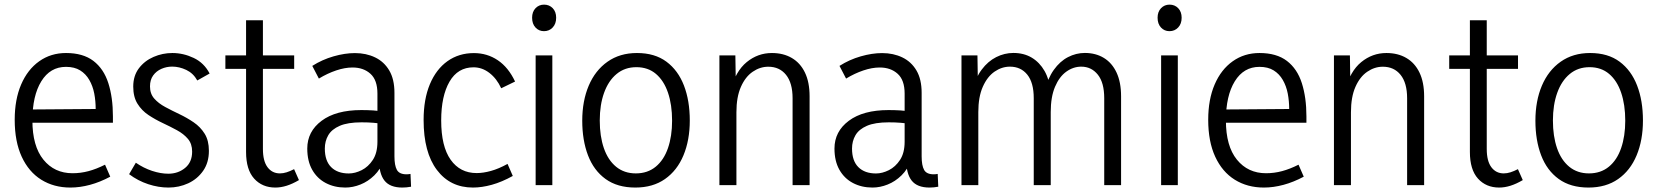

<svg xmlns="http://www.w3.org/2000/svg" viewBox="-20 -812 7266 842"><path d="M288.7 10.5Q216.2 10.5 161 -23.9Q105.9 -58.3 75.2 -124.8Q44.5 -191.3 44.5 -286.7Q44.5 -375.9 72.8 -441.6Q101.1 -507.3 152.1 -543.4Q203 -579.5 269.6 -579.5Q344.2 -579.5 389.6 -544.9Q435 -510.2 455.1 -447.4Q475.2 -384.6 475.2 -301.6V-273.7H86.5L87 -331.7L399.6 -334Q399.6 -369 393.3 -402Q386.9 -434.9 371.6 -461.4Q356.3 -488 331.4 -503.4Q306.6 -518.8 269.3 -518.8Q200.1 -518.8 161.1 -455.5Q122.1 -392.2 122.1 -283.8Q122.1 -171.2 170.4 -111.8Q218.7 -52.3 298.1 -52.3Q333.7 -52.3 368.2 -61.5Q402.8 -70.7 440.6 -89.8L463.5 -37.2Q418.8 -13.3 374.6 -1.4Q330.4 10.5 288.7 10.5Z M718.8 10.5Q674.9 10.5 629.9 -4.3Q584.8 -19.2 546.2 -48.1L575.7 -98.4Q609.4 -75.1 647 -62.6Q684.6 -50.2 718 -50.2Q760.8 -50.2 791.7 -75.5Q822.6 -100.8 822.6 -147.2Q822.6 -181.3 804 -203.1Q785.4 -225 755.7 -241.1Q726.1 -257.2 693.4 -272.5Q660.8 -287.8 631.1 -307.5Q601.4 -327.3 582.9 -357.2Q564.3 -387 564.3 -432.4Q564.3 -479.6 589.1 -512.5Q613.9 -545.3 653.4 -562.4Q692.8 -579.5 735.9 -579.5Q784 -579.5 829.5 -557.9Q875 -536.3 899.3 -489.6L845.2 -459.1Q827.8 -490.6 797.1 -505.3Q766.3 -519.9 735.1 -519.9Q710.5 -519.9 688.1 -510.2Q665.6 -500.4 651.7 -481.2Q637.8 -462 637.8 -433Q637.8 -400.9 656.4 -379.8Q675 -358.6 704.7 -342.7Q734.3 -326.7 767 -311.3Q799.6 -295.8 829.3 -275.6Q859 -255.4 877.5 -225.6Q896.1 -195.8 896.1 -150.6Q896.1 -98.9 870.8 -62.8Q845.5 -26.7 805.3 -8.1Q765 10.5 718.8 10.5Z M1187.6 10.5Q1129.9 10.5 1094.5 -28.8Q1059.1 -68.1 1059.1 -145.4V-723H1133V-158.8Q1133 -105.6 1153.3 -78.6Q1173.6 -51.6 1207.5 -51.6Q1222 -51.6 1237.1 -56.4Q1252.2 -61.2 1269.7 -70.2L1291 -22.2Q1262.8 -5.6 1237.1 2.5Q1211.5 10.5 1187.6 10.5ZM968.4 -510V-569H1270.1V-510Z M1641.9 -114.7 1663.8 -110.4Q1649 -69.7 1621.5 -42.9Q1594 -16 1560.7 -2.8Q1527.4 10.5 1494.3 10.5Q1446.4 10.5 1408.6 -9.4Q1370.7 -29.3 1349.1 -67.5Q1327.5 -105.7 1327.5 -160.6Q1327.5 -235.3 1390.4 -282.3Q1453.3 -329.3 1564.4 -329.3Q1590.9 -329.3 1616.2 -327.8Q1641.5 -326.3 1664.5 -321.3V-267.8Q1639.5 -271.8 1617 -273.6Q1594.5 -275.5 1565.5 -275.5Q1505 -275.5 1469.8 -260.2Q1434.7 -245 1419.6 -219Q1404.5 -193 1404.5 -160.6Q1404.5 -106.6 1432.3 -79Q1460.1 -51.3 1509.6 -51.3Q1537.1 -51.3 1566.1 -65.8Q1595.2 -80.4 1615.2 -111Q1635.2 -141.6 1635.2 -190.6V-401.5Q1635.2 -460.9 1604.6 -488.4Q1574.1 -516 1526 -516Q1492.4 -516 1454.2 -503.1Q1416.1 -490.3 1378.4 -467.4L1349.5 -523Q1392.8 -550.6 1442.7 -564.9Q1492.6 -579.2 1536.5 -579.2Q1585.7 -579.2 1625 -560.3Q1664.4 -541.4 1687.1 -502.9Q1709.8 -464.4 1709.8 -405V-126.5Q1709.8 -86.3 1720.6 -66.9Q1731.4 -47.6 1762.7 -47.6Q1767.2 -47.6 1771.3 -48Q1775.4 -48.3 1780.2 -49.3L1782.7 6.8Q1773.2 8.7 1763.2 9.6Q1753.2 10.5 1744.2 10.5Q1690.2 10.5 1666.1 -20Q1641.9 -50.5 1641.9 -114.7Z M2054.2 10.5Q1954.3 10.5 1896 -66.7Q1837.7 -143.9 1837.7 -285.8Q1837.7 -377 1865.2 -442.7Q1892.8 -508.5 1942.6 -543.9Q1992.5 -579.2 2058.3 -579.2Q2116.4 -579.2 2163.1 -547.8Q2209.7 -516.4 2238.8 -454.4L2178 -424.9Q2158.6 -467.2 2126.5 -492Q2094.5 -516.8 2056.7 -516.8Q1987.7 -516.8 1951.3 -453.9Q1914.8 -390.9 1914.8 -283.8Q1914.8 -170.1 1956.2 -111.6Q1997.6 -53 2070.3 -53Q2099.1 -53 2133 -62.4Q2166.8 -71.7 2205.8 -93.2L2228.8 -40.4Q2180.6 -13.7 2136.7 -1.6Q2092.8 10.5 2054.2 10.5Z M2329 0V-569H2402.2V0ZM2365.6 -675.3Q2343.3 -675.3 2328.4 -691.3Q2313.5 -707.3 2313.5 -734.3Q2313.5 -760.2 2328.5 -776Q2343.6 -791.7 2365.9 -791.7Q2388.9 -791.7 2404 -776Q2419 -760.2 2419 -734.3Q2419 -707.6 2403.8 -691.5Q2388.6 -675.3 2365.6 -675.3Z M2927.4 -282.7Q2927.4 -352.6 2909.4 -405.5Q2891.4 -458.4 2856.6 -487.9Q2821.8 -517.4 2770.8 -517.4Q2720 -517.4 2684 -487.5Q2648 -457.7 2629.1 -404.9Q2610.2 -352.2 2610.2 -283.6Q2610.2 -214.6 2628.2 -162.3Q2646.3 -109.9 2681.9 -80.7Q2717.6 -51.6 2768.3 -51.6Q2820 -51.6 2855.7 -81Q2891.4 -110.3 2909.4 -162.7Q2927.4 -215.1 2927.4 -282.7ZM3005 -283.6Q3005 -197.2 2977.2 -130.6Q2949.5 -64.1 2896.2 -26.8Q2843 10.5 2766.2 10.5Q2687.5 10.5 2635.7 -27Q2583.9 -64.5 2558.6 -130.8Q2533.4 -197 2533.4 -282.7Q2533.4 -369.2 2561.8 -436.3Q2590.3 -503.4 2644.3 -541.4Q2698.2 -579.5 2773.3 -579.5Q2851.6 -579.5 2902.7 -541.4Q2953.8 -503.4 2979.4 -436.9Q3005 -370.5 3005 -283.6Z M3455.8 0V-381.1Q3455.8 -448.1 3427.1 -483.8Q3398.5 -519.4 3349.2 -519.4Q3313.1 -519.4 3281 -497.4Q3248.8 -475.5 3229.2 -431.1Q3209.5 -386.7 3209.5 -319.5V0H3134.9V-569H3204.9L3207.3 -416H3183.6Q3205.9 -499.9 3254.7 -539.7Q3303.4 -579.5 3365.1 -579.5Q3415.4 -579.5 3452.5 -557.7Q3489.7 -536 3510 -493.8Q3530.4 -451.6 3530.4 -389.6V0Z M3953.9 -114.7 3975.8 -110.4Q3961 -69.7 3933.5 -42.9Q3906 -16 3872.7 -2.8Q3839.4 10.5 3806.3 10.5Q3758.4 10.5 3720.6 -9.4Q3682.7 -29.3 3661.1 -67.5Q3639.5 -105.7 3639.5 -160.6Q3639.5 -235.3 3702.4 -282.3Q3765.3 -329.3 3876.4 -329.3Q3902.9 -329.3 3928.2 -327.8Q3953.5 -326.3 3976.5 -321.3V-267.8Q3951.5 -271.8 3929 -273.6Q3906.5 -275.5 3877.5 -275.5Q3817 -275.5 3781.8 -260.2Q3746.7 -245 3731.6 -219Q3716.5 -193 3716.5 -160.6Q3716.5 -106.6 3744.3 -79Q3772.1 -51.3 3821.6 -51.3Q3849.1 -51.3 3878.1 -65.8Q3907.2 -80.4 3927.2 -111Q3947.2 -141.6 3947.2 -190.6V-401.5Q3947.2 -460.9 3916.6 -488.4Q3886.1 -516 3838 -516Q3804.4 -516 3766.2 -503.1Q3728.1 -490.3 3690.4 -467.4L3661.5 -523Q3704.8 -550.6 3754.7 -564.9Q3804.6 -579.2 3848.5 -579.2Q3897.7 -579.2 3937 -560.3Q3976.4 -541.4 3999.1 -502.9Q4021.8 -464.4 4021.8 -405V-126.5Q4021.8 -86.3 4032.6 -66.9Q4043.4 -47.6 4074.7 -47.6Q4079.2 -47.6 4083.3 -48Q4087.4 -48.3 4092.2 -49.3L4094.7 6.8Q4085.2 8.7 4075.2 9.6Q4065.2 10.5 4056.2 10.5Q4002.2 10.5 3978.1 -20Q3953.9 -50.5 3953.9 -114.7Z M4896.4 0H4822.5V-381.4Q4822.5 -449.5 4794.4 -484.6Q4766.2 -519.7 4721.6 -519.7Q4687 -519.7 4656.4 -497.9Q4625.7 -476 4606.8 -431.6Q4587.9 -387.2 4587.9 -320.6V0H4513.4V-381.4Q4513.4 -449.5 4485.1 -484.6Q4456.8 -519.7 4408.8 -519.7Q4373.4 -519.7 4341.6 -497.9Q4309.8 -476 4290.1 -431.6Q4270.3 -387.2 4270.3 -320.6V0H4196.5V-569H4266.5L4268.9 -416H4243.9Q4258.2 -470.8 4285.4 -507Q4312.6 -543.3 4348.7 -561.5Q4384.9 -579.8 4424.2 -579.8Q4470.1 -579.8 4504.6 -559.2Q4539.2 -538.5 4560.8 -500.7Q4582.3 -462.9 4586.5 -410H4560.2Q4574.5 -467.9 4601.4 -505.6Q4628.3 -543.3 4663.6 -561.5Q4699 -579.8 4737.4 -579.8Q4785.1 -579.8 4820.9 -558Q4856.7 -536.2 4876.5 -493.9Q4896.4 -451.6 4896.4 -389.6Z M5072 0V-569H5145.2V0ZM5108.6 -675.3Q5086.3 -675.3 5071.4 -691.3Q5056.5 -707.3 5056.5 -734.3Q5056.5 -760.2 5071.5 -776Q5086.6 -791.7 5108.9 -791.7Q5131.9 -791.7 5147 -776Q5162 -760.2 5162 -734.3Q5162 -707.6 5146.8 -691.5Q5131.6 -675.3 5108.6 -675.3Z M5522.7 10.5Q5450.2 10.5 5395 -23.9Q5339.9 -58.3 5309.2 -124.8Q5278.5 -191.3 5278.5 -286.7Q5278.5 -375.9 5306.8 -441.6Q5335.1 -507.3 5386.1 -543.4Q5437 -579.5 5503.6 -579.5Q5578.2 -579.5 5623.6 -544.9Q5669 -510.2 5689.1 -447.4Q5709.2 -384.6 5709.2 -301.6V-273.7H5320.5L5321 -331.7L5633.6 -334Q5633.6 -369 5627.3 -402Q5620.9 -434.9 5605.6 -461.4Q5590.3 -488 5565.4 -503.4Q5540.6 -518.8 5503.3 -518.8Q5434.1 -518.8 5395.1 -455.5Q5356.1 -392.2 5356.1 -283.8Q5356.1 -171.2 5404.4 -111.8Q5452.7 -52.3 5532.1 -52.3Q5567.7 -52.3 5602.2 -61.5Q5636.8 -70.7 5674.6 -89.8L5697.5 -37.2Q5652.8 -13.3 5608.6 -1.4Q5564.4 10.5 5522.7 10.5Z M6150.8 0V-381.1Q6150.8 -448.1 6122.1 -483.8Q6093.5 -519.4 6044.2 -519.4Q6008.1 -519.4 5976 -497.4Q5943.8 -475.5 5924.2 -431.1Q5904.5 -386.7 5904.5 -319.5V0H5829.9V-569H5899.9L5902.3 -416H5878.6Q5900.9 -499.9 5949.7 -539.7Q5998.4 -579.5 6060.1 -579.5Q6110.4 -579.5 6147.5 -557.7Q6184.7 -536 6205 -493.8Q6225.4 -451.6 6225.4 -389.6V0Z M6554.6 10.5Q6496.9 10.5 6461.5 -28.8Q6426.1 -68.1 6426.1 -145.4V-723H6500V-158.8Q6500 -105.6 6520.3 -78.6Q6540.6 -51.6 6574.5 -51.6Q6589 -51.6 6604.1 -56.4Q6619.2 -61.2 6636.7 -70.2L6658 -22.2Q6629.8 -5.6 6604.1 2.5Q6578.5 10.5 6554.6 10.5ZM6335.4 -510V-569H6637.1V-510Z M7107.4 -282.7Q7107.4 -352.6 7089.4 -405.5Q7071.4 -458.4 7036.6 -487.9Q7001.8 -517.4 6950.8 -517.4Q6900 -517.4 6864 -487.5Q6828 -457.7 6809.1 -404.9Q6790.2 -352.2 6790.2 -283.6Q6790.2 -214.6 6808.2 -162.3Q6826.3 -109.9 6861.9 -80.7Q6897.6 -51.6 6948.3 -51.6Q7000 -51.6 7035.7 -81Q7071.4 -110.3 7089.4 -162.7Q7107.4 -215.1 7107.4 -282.7ZM7185 -283.6Q7185 -197.2 7157.2 -130.6Q7129.5 -64.1 7076.2 -26.8Q7023 10.5 6946.2 10.5Q6867.5 10.5 6815.7 -27Q6763.9 -64.5 6738.6 -130.8Q6713.4 -197 6713.4 -282.7Q6713.4 -369.2 6741.8 -436.3Q6770.3 -503.4 6824.3 -541.4Q6878.2 -579.5 6953.3 -579.5Q7031.6 -579.5 7082.7 -541.4Q7133.8 -503.4 7159.4 -436.9Q7185 -370.5 7185 -283.6Z"/></svg>

Font: Yaldevi ExtraLight
Style: Regular
Weight: 200
Designer: Sol Matas, Rajitha Manaperi, Kosala Senevirathne
Foundry: Mooniak
Version: Version 1.100